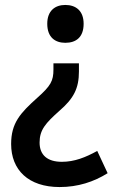

<svg xmlns="http://www.w3.org/2000/svg" viewBox="-20 -564 460 776"><path d="M318 -468C318 -520 287 -544 244 -544C203 -544 171 -521 171 -468C171 -413 203 -391 244 -391C288 -391 318 -414 318 -468ZM299 -275V-308H196V-283C196 -237 185 -217 131 -169C62 -107 25 -67 25 18C25 123 95 192 221 192C295 192 359 171 415 136L373 46C326 72 281 90 230 90C172 90 140 63 140 12C140 -39 164 -66 220 -116C278 -166 299 -207 299 -275Z"/></svg>

Font: Noto Sans Gujarati UI SemiCondensed SemiBold
Style: Regular
Weight: 600
Width: 4
Designer: Jelle Bosma - Monotype Design Team, Universal Thirst
Foundry: Monotype Imaging Inc.
Version: Version 2.106